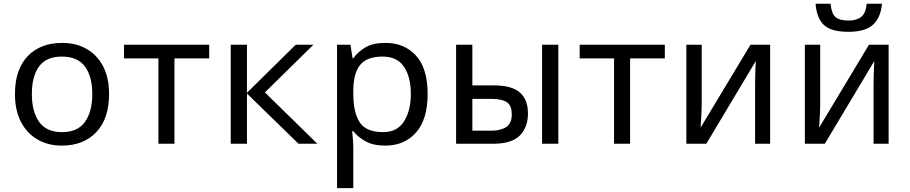

<svg xmlns="http://www.w3.org/2000/svg" viewBox="-20 -760 4810 1015"><path d="M556.6 -262.7Q556.6 -132.3 489 -61.3Q421.4 9.8 306.2 9.8Q234.9 9.8 179 -22.2Q123 -54.2 91.1 -115Q59.1 -175.8 59.1 -262.7Q59.1 -392.6 126.2 -462.9Q193.4 -533.2 309.1 -533.2Q381.8 -533.2 437.7 -501.5Q493.7 -469.7 525.1 -409.4Q556.6 -349.1 556.6 -262.7ZM148.4 -262.7Q148.4 -169.9 186.8 -115.7Q225.1 -61.5 308.1 -61.5Q390.6 -61.5 429.2 -115.7Q467.8 -169.9 467.8 -262.7Q467.8 -356 429 -408.4Q390.1 -460.9 307.1 -460.9Q224.1 -460.9 186.3 -408.4Q148.4 -356 148.4 -262.7Z M1085.9 -523.4V-451.2H902.3V0H817.4V-451.2H635.7V-523.4Z M1285.6 -269.5 1543 -523.4H1636.7L1380.4 -271.5L1657.7 0H1558.1L1285.6 -265.6V0H1199.7V-523.4H1285.6Z M2017.6 -533.2Q2118.2 -533.2 2179.4 -465.8Q2240.7 -398.4 2240.7 -262.7Q2240.7 -128.9 2179.4 -59.6Q2118.2 9.8 2016.6 9.8Q1953.6 9.8 1912.6 -12.9Q1871.6 -35.6 1847.7 -66.4H1841.8Q1843.3 -49.8 1845.5 -24.4Q1847.7 1 1847.7 19.5V234.4H1761.7V-523.4H1832.5L1843.8 -452.1H1847.7Q1872.1 -485.8 1911.6 -509.5Q1951.2 -533.2 2017.6 -533.2ZM2002.9 -460.9Q1918.9 -460.9 1883.3 -416Q1847.7 -371.1 1847.7 -279.3V-262.7Q1847.7 -166 1881.3 -113.8Q1915 -61.5 2005.4 -61.5Q2080.1 -61.5 2116 -118.7Q2151.9 -175.8 2151.9 -263.7Q2151.9 -353 2115.7 -407Q2079.6 -460.9 2002.9 -460.9Z M2586.4 0H2391.1V-523.4H2477.1V-308.6H2591.3Q2684.6 -308.6 2727.8 -271.5Q2771 -234.4 2771 -160.2Q2771 -86.9 2728 -43.5Q2685.1 0 2586.4 0ZM2931.6 0H2845.7V-523.4H2931.6ZM2477.1 -69.3H2579.1Q2627 -69.3 2656.2 -88.6Q2685.5 -107.9 2685.5 -155.3Q2685.5 -203.1 2658.7 -220.2Q2631.8 -237.3 2579.6 -237.3H2477.1Z M3494.6 -523.4V-451.2H3311V0H3226.1V-451.2H3044.4V-523.4Z M3689.5 -523.4V-204.1Q3689.5 -191.9 3688.5 -168.7Q3687.5 -145.5 3686 -121.8Q3684.6 -98.1 3683.6 -85L3947.3 -523.4H4051.3V0H3971.7V-308.6Q3971.7 -323.7 3972.2 -349.4Q3972.7 -375 3973.6 -399.9Q3974.6 -424.8 3975.6 -437.5L3713.9 0H3608.4V-523.4Z M4562 -740.2H4642.6Q4636.2 -667 4595.2 -629.4Q4554.2 -591.8 4464.8 -591.8Q4372.6 -591.8 4334.7 -628.7Q4296.9 -665.5 4291.5 -740.2H4370.6Q4376 -687.5 4397.2 -669.4Q4418.5 -651.4 4466.3 -651.4Q4508.3 -651.4 4532.7 -670.7Q4557.1 -689.9 4562 -740.2ZM4315.9 -523.4V-204.1Q4315.9 -191.9 4314.9 -168.7Q4314 -145.5 4312.5 -121.8Q4311 -98.1 4310.1 -85L4573.7 -523.4H4677.7V0H4598.1V-308.6Q4598.1 -323.7 4598.6 -349.4Q4599.1 -375 4600.1 -399.9Q4601.1 -424.8 4602.1 -437.5L4340.3 0H4234.9V-523.4Z"/></svg>

Font: Lunasima
Style: Regular
Weight: 400
Designer: The DocRepair Project, Monotype Design Team
Foundry: Google
Version: Version 2.009